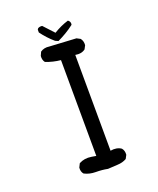

<svg xmlns="http://www.w3.org/2000/svg" viewBox="-145 -873 790 961"><g transform="rotate(-20 250.0 -393.0)"><path d="M262 0Q232 -6 199 -6Q166 -6 139 -20Q127 -33 129 -55L139 -75Q168 -91 205 -85L229 -81L227 -592Q186 -596 148 -611Q137 -625 139 -646L148 -666Q168 -680 195 -676L337 -668L356 -658Q368 -643 366 -621L356 -602Q335 -586 303 -592L305 -81Q339 -87 362 -71Q374 -57 372 -35L362 -16Q341 -4 314 -3Q287 -2 262 0ZM248 -686 232 -693Q197 -723 170 -760V-775L174 -781Q184 -787 197 -785L248 -730Q287 -754 327 -766Q341 -756 337 -740Q315 -723 293 -710Q271 -697 248 -686Z"/></g></svg>

Font: Kosefont JP
Style: Regular
Weight: 400
Designer: Nozomi Seto 瀬戸のぞみ
Version: Version 3.00;June 19, 2020